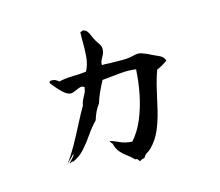

<svg xmlns="http://www.w3.org/2000/svg" viewBox="-108 -889 1216 1059"><g transform="rotate(-15 500.0 -359.0)"><path d="M850 -468Q836 -458 820.5 -449Q805 -440 788 -433Q769 -380 756.5 -323.5Q744 -267 731 -212.5Q718 -158 697.5 -109.5Q677 -61 641 -24Q630 -12 616 -4.5Q602 3 594 20Q579 21 567 30Q564 29 560 23Q558 19 554.5 16Q551 13 543 14Q525 -5 504.5 -19.5Q484 -34 468 -53Q452 -72 445 -102Q439 -107 435.5 -114Q432 -121 432 -121Q452 -116 482.5 -101.5Q513 -87 553 -85Q592 -129 617.5 -189.5Q643 -250 657.5 -320.5Q672 -391 676 -465Q635 -471 585.5 -466.5Q536 -462 503 -458Q497 -458 491.5 -457Q486 -456 482 -456Q466 -426 452.5 -396.5Q439 -367 429 -335Q414 -316 404.5 -295Q395 -274 388 -251Q358 -220 332 -182Q306 -144 277 -111.5Q248 -79 208 -62Q207 -67 200 -63Q198 -61 194.5 -59.5Q191 -58 188 -59Q190 -62 197 -69Q205 -77 213.5 -87Q222 -97 220 -103Q213 -95 202.5 -84.5Q192 -74 184 -66.5Q176 -59 176 -59Q206 -99 233.5 -148Q261 -197 287.5 -249Q314 -301 341 -348Q344 -367 351.5 -381Q359 -395 366.5 -409.5Q374 -424 376 -444Q364 -452 352.5 -449Q341 -446 329 -440Q318 -435 305.5 -431Q293 -427 279 -433Q266 -438 251 -452Q236 -466 222.5 -482Q209 -498 200 -509Q193 -519 199.5 -523.5Q206 -528 220.5 -525.5Q235 -523 250 -509Q284 -518 326.5 -518.5Q369 -519 406 -524Q425 -560 428.5 -606Q432 -652 431 -694Q431 -707 431 -719Q431 -731 432 -742Q434 -745 438 -744Q443 -743 444 -748Q462 -746 470.5 -735Q479 -724 485 -708.5Q491 -693 500 -677Q502 -673 505 -669Q508 -665 510 -661Q518 -651 523 -640Q528 -629 526 -612Q525 -603 521.5 -594.5Q518 -586 513 -578Q508 -569 503.5 -559Q499 -549 500 -536Q508 -537 520.5 -536.5Q533 -536 548 -535Q579 -534 615.5 -534Q652 -534 679 -541Q707 -549 725.5 -543Q744 -537 770 -525Q776 -522 779 -520Q803 -509 822.5 -500Q842 -491 850 -468Z"/></g></svg>

Font: Yuji Syuku
Style: Regular
Weight: 400
Designer: Kataoka Yuji
Foundry: Kinuta Font Factory
Version: Version 3.002